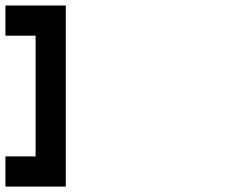

<svg xmlns="http://www.w3.org/2000/svg" viewBox="-20 -687 929 707"><path d="M111.1 -555.6V-111.1H0V0H222.2V-666.7H0V-555.6Z"/></svg>

Font: linjaSipiki
Style: Regular
Weight: 500
Foundry: Made with Bits'n'Picas by Kreative Software
Version: Version 1.3